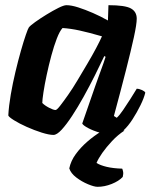

<svg xmlns="http://www.w3.org/2000/svg" viewBox="-20 -520 587 740"><path d="M186 0Q169 0 140.5 -9Q112 -18 83 -31Q54 -44 34 -56.5Q14 -69 12 -75Q14 -112 21.5 -155.5Q29 -199 39.5 -243Q50 -287 60.5 -324Q71 -361 79.5 -385.5Q88 -410 91 -414Q96 -421 115.5 -435Q135 -449 159.5 -464Q184 -479 205 -489.5Q226 -500 236 -500Q255 -500 281.5 -491.5Q308 -483 338 -470Q368 -457 396 -441L398 -500Q462 -500 484.5 -487.5Q507 -475 507 -448Q507 -427 496 -376.5Q485 -326 465.5 -249.5Q446 -173 419 -73L430 -66Q441 -76 454.5 -96Q468 -116 482.5 -138.5Q497 -161 507 -178Q516 -178 527 -173Q538 -168 540 -163Q535 -142 521.5 -114.5Q508 -87 491 -60.5Q474 -34 455.5 -17Q437 0 421 0Q395 0 367 -8Q339 -16 319.5 -26.5Q300 -37 297 -44L347 -188Q354 -207 359.5 -223Q365 -239 372 -257.5Q379 -276 387 -301L382 -304Q366 -270 345.5 -229Q325 -188 302.5 -147.5Q280 -107 258 -73.5Q236 -40 217.5 -20Q199 0 186 0ZM194 -96Q199 -96 211.5 -112Q224 -128 242 -153.5Q260 -179 279 -211Q298 -243 317 -275Q336 -307 350.5 -334.5Q365 -362 373 -380Q321 -395 286.5 -402.5Q252 -410 221 -412Q210 -400 199 -371.5Q188 -343 178 -306Q168 -269 160 -231.5Q152 -194 147.5 -164.5Q143 -135 143 -123Q153 -113 169.5 -104.5Q186 -96 194 -96ZM356 200Q343 200 319 190Q295 180 274 164Q253 148 247 129Q253 100 272 74Q291 48 317 25.5Q343 3 371 -14L460 -17Q434 0 412 23.5Q390 47 374.5 69Q359 91 352 108Q366 117 391 123Q416 129 451 130Q453 134 454.5 142Q456 150 453 162Q438 178 410.5 189Q383 200 356 200Z"/></svg>

Font: Texturina 12pt ExtraBold
Style: Italic
Weight: 800
Italic angle: -11°
Designer: Guillermo Torres Carreño
Foundry: Omnibus-Type
Version: Version 1.002